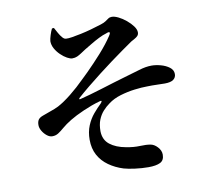

<svg xmlns="http://www.w3.org/2000/svg" viewBox="-90 -894 1179 1059"><g transform="rotate(-10 500.0 -364.0)"><path d="M658 62Q622 62 583.5 57Q545 52 521 45Q476 31 440 5.5Q404 -20 384 -57Q364 -94 364 -143Q364 -187 378.5 -222Q393 -257 415.5 -283.5Q438 -310 459 -330Q467 -339 465.5 -342.5Q464 -346 453 -342Q410 -330 362 -309Q314 -288 283 -269Q252 -250 233 -233.5Q214 -217 199 -207.5Q184 -198 165 -198Q150 -198 135 -210Q120 -222 110 -239Q100 -256 100 -272Q100 -290 107 -301Q114 -312 133 -319Q150 -326 177 -335Q204 -344 224 -354Q258 -372 300 -405.5Q342 -439 384 -481Q398 -494 417 -513Q436 -532 457 -554Q478 -576 499 -599.5Q520 -623 538 -646Q556 -669 569 -689Q579 -704 575 -708Q571 -712 555 -705Q537 -700 513 -688Q489 -676 466 -662Q443 -648 426 -638Q412 -629 400 -621Q388 -613 376 -607.5Q364 -602 348 -602Q337 -602 319.5 -611.5Q302 -621 284.5 -638Q267 -655 256 -675Q245 -695 245 -716Q246 -729 252.5 -749.5Q259 -770 266 -784L277 -785Q285 -770 294 -754Q303 -738 313 -726.5Q323 -715 333 -715Q345 -714 367 -717.5Q389 -721 417.5 -727Q446 -733 476.5 -741.5Q507 -750 535 -759Q554 -765 564 -772Q574 -779 582 -784.5Q590 -790 602 -790Q617 -790 638.5 -779.5Q660 -769 681 -751.5Q702 -734 715.5 -715.5Q729 -697 729 -681Q729 -669 722 -661.5Q715 -654 704.5 -648.5Q694 -643 684 -637Q661 -621 629 -598.5Q597 -576 560.5 -549Q524 -522 486.5 -493Q449 -464 413.5 -435Q378 -406 349 -380Q346 -376 347 -374Q348 -372 352 -373Q377 -379 410 -388.5Q443 -398 479 -409Q515 -420 549 -430.5Q583 -441 608 -448Q662 -463 700 -475Q738 -487 771 -487Q795 -487 822.5 -479.5Q850 -472 870 -457Q890 -442 890 -419Q890 -400 875 -388.5Q860 -377 826 -377Q808 -377 781.5 -378Q755 -379 726 -378Q697 -378 656.5 -373Q616 -368 576 -356Q536 -344 507 -322Q487 -308 469.5 -288.5Q452 -269 441.5 -242.5Q431 -216 431 -179Q432 -131 465.5 -104.5Q499 -78 555 -68Q596 -60 631.5 -61.5Q667 -63 689 -59Q710 -56 728.5 -36Q747 -16 747 7Q747 39 724 50.5Q701 62 658 62Z"/></g></svg>

Font: Noto Serif JP ExtraLight
Style: Bold
Weight: 700
Version: Version 2.003-H1;hotconv 1.1.1;makeotfexe 2.6.0